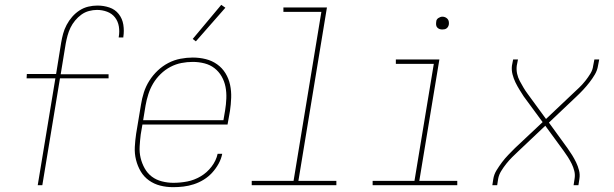

<svg xmlns="http://www.w3.org/2000/svg" viewBox="-20 -766 2540 794"><path d="M136 0 209 -442H90L91 -460H212L233 -590Q236 -608 241 -626.5Q246 -645 255.5 -663Q265 -681 278.5 -696.5Q292 -712 309 -723Q326 -734 345 -738.5Q364 -743 383 -743Q409 -743 432.5 -735Q456 -727 471 -708Q486 -689 490 -664Q494 -639 490 -613V-611H471V-613Q475 -635 471.5 -656.5Q468 -678 455.5 -694Q443 -710 423 -717.5Q403 -725 381 -725Q365 -725 348 -720.5Q331 -716 316.5 -705.5Q302 -695 290.5 -681Q279 -667 271.5 -651.5Q264 -636 259.5 -619.5Q255 -603 252 -587L231 -459H429V-442H228L155 0Z M696 8Q668 8 642.5 1.5Q617 -5 596 -20Q575 -35 562 -57Q549 -79 542.5 -105Q536 -131 537.5 -158.5Q539 -186 543 -213L563 -333Q567 -359 575 -384Q583 -409 597.5 -432Q612 -455 632 -474Q652 -493 676 -505.5Q700 -518 726 -523Q752 -528 777 -528Q805 -528 831 -521.5Q857 -515 878 -500Q899 -485 912.5 -463Q926 -441 931.5 -415Q937 -389 936 -361.5Q935 -334 931 -307L921 -251H569L562 -210Q559 -186 557.5 -161Q556 -136 561.5 -113Q567 -90 578.5 -69.5Q590 -49 608 -35.5Q626 -22 649.5 -16Q673 -10 697 -10Q726 -10 754.5 -15.5Q783 -21 809.5 -36.5Q836 -52 855 -77Q874 -102 880 -130H899Q895 -109 884 -89Q873 -69 857.5 -52Q842 -35 822.5 -23Q803 -11 781.5 -4Q760 3 738.5 5.5Q717 8 696 8ZM572 -269H904L911 -310Q915 -334 916 -359Q917 -384 912.5 -407Q908 -430 896.5 -450Q885 -470 867 -484Q849 -498 825.5 -504Q802 -510 777 -510Q754 -510 730.5 -505.5Q707 -501 685 -489.5Q663 -478 644.5 -460Q626 -442 613.5 -421Q601 -400 593.5 -376.5Q586 -353 582 -330ZM790 -595 777 -605 895 -746 912 -734Z M1371 0H1021V-18H1194L1309 -717H1152V-735H1332L1214 -18H1371Z M1871 0H1521V-18H1694L1774 -502H1617V-520H1797L1714 -18H1871ZM1809 -644Q1803 -644 1797.5 -646Q1792 -648 1788 -652.5Q1784 -657 1783.5 -663.5Q1783 -670 1784 -676Q1784 -681 1786.5 -685Q1789 -689 1793 -691.5Q1797 -694 1801 -695.5Q1805 -697 1810 -697Q1816 -697 1821.5 -694.5Q1827 -692 1831 -687.5Q1835 -683 1836 -676.5Q1837 -670 1836 -664Q1835 -659 1832.5 -655Q1830 -651 1826.5 -648.5Q1823 -646 1818.5 -645Q1814 -644 1809 -644Z M2016 0 2020 -26Q2023 -45 2033.5 -62Q2044 -79 2056 -95Q2068 -111 2082 -125.5Q2096 -140 2110 -154L2224 -261L2146 -367Q2137 -381 2128 -395.5Q2119 -410 2111.5 -425.5Q2104 -441 2099.5 -458.5Q2095 -476 2097 -494L2102 -520H2122L2117 -494Q2115 -477 2118.5 -461Q2122 -445 2129.5 -431Q2137 -417 2145 -403.5Q2153 -390 2162 -378L2238 -274L2349 -379Q2362 -391 2375.5 -404Q2389 -417 2400.5 -431.5Q2412 -446 2421.5 -461.5Q2431 -477 2433 -494L2438 -520H2458L2453 -494Q2450 -475 2440 -458Q2430 -441 2417.5 -425Q2405 -409 2391.5 -394.5Q2378 -380 2363 -366L2250 -259L2327 -153Q2337 -139 2346 -124.5Q2355 -110 2362.5 -94.5Q2370 -79 2374.5 -61.5Q2379 -44 2376 -26L2372 0H2352L2356 -26Q2359 -43 2355 -59Q2351 -75 2344 -89Q2337 -103 2328.5 -116.5Q2320 -130 2311 -142L2235 -246L2124 -141Q2111 -129 2098 -116Q2085 -103 2073.5 -88.5Q2062 -74 2052.5 -58.5Q2043 -43 2040 -26L2036 0Z"/></svg>

Font: Iosevka Term Curly Th Obl
Style: Regular
Weight: 100
Italic angle: -9°
Designer: Belleve Invis
Foundry: Belleve Invis
Version: Version 32.3.0